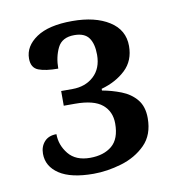

<svg xmlns="http://www.w3.org/2000/svg" viewBox="-59 -879 517 553"><g transform="rotate(-10 200.0 -602.0)"><path d="M172 -380Q106 -380 72 -402.5Q38 -425 38 -462Q38 -483 50.5 -497Q63 -511 86 -511Q86 -479 107 -453Q128 -427 170 -427Q210 -427 234 -447Q258 -467 258 -512Q258 -547 233.5 -567.5Q209 -588 154 -588H121V-631H154Q192 -631 216.5 -653.5Q241 -676 241 -716Q241 -748 228.5 -765.5Q216 -783 186 -783Q150 -783 137 -756.5Q124 -730 124 -696Q87 -696 66.5 -704Q46 -712 46 -739Q46 -775 82 -799.5Q118 -824 187 -824Q254 -824 295 -798Q336 -772 336 -725Q336 -682 308 -655.5Q280 -629 237 -617V-612Q265 -607 292 -596.5Q319 -586 336 -565.5Q353 -545 353 -511Q353 -462 324.5 -433.5Q296 -405 254 -392.5Q212 -380 172 -380Z"/></g></svg>

Font: Noto Serif Tamil Medium
Style: Regular
Weight: 500
Designer: Indian Type Foundry, Tom Grace, and the Monotype Design Team
Foundry: Monotype Imaging Inc.
Version: Version 2.004; ttfautohint (v1.8.4.7-5d5b)